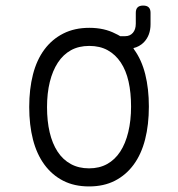

<svg xmlns="http://www.w3.org/2000/svg" viewBox="-20 -660 640 690"><path d="M300 10Q247 10 207 -10.5Q167 -31 139.5 -68.5Q112 -106 98.5 -158.5Q85 -211 85 -275.5Q85 -340 98.5 -392.5Q112 -445 139.5 -482Q167 -519 207.5 -539.5Q248 -560 301 -560Q355 -560 395 -539Q404 -535 412 -530H430Q447 -530 457.5 -542Q468 -554 468 -575V-614Q468 -627 474.5 -633.5Q481 -640 494.5 -640Q508 -640 514.5 -633.5Q521 -627 521 -614V-573Q521 -533 497 -508Q481 -492 459 -487Q461 -485 462 -482Q489 -445 502 -393Q515 -341 515 -277Q515 -212 501.5 -159Q488 -106 460.5 -68.5Q433 -31 393 -10.5Q353 10 300 10ZM300 -55Q337 -55 365 -70.5Q393 -86 412 -115Q431 -144 441 -185.5Q451 -227 451 -277Q451 -327 442 -367Q433 -407 414 -435.5Q395 -464 367 -479.5Q339 -495 301 -495Q263 -495 235 -479.5Q207 -464 188 -435Q169 -406 159 -365.5Q149 -325 149 -275Q149 -225 158.5 -184.5Q168 -144 187 -115Q206 -86 234.5 -70.5Q263 -55 300 -55Z"/></svg>

Font: Maple Mono ExtraLight
Style: Regular
Weight: 275
Monospace: yes
Designer: subframe7536
Version: Version 7.000